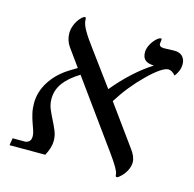

<svg xmlns="http://www.w3.org/2000/svg" viewBox="-92 -686 801 793"><g transform="rotate(15 308.0 -289.5)"><path d="M346.2 -329.1Q419.9 -418.5 502.9 -472.2Q479 -472.2 466.1 -482.4Q453.1 -492.7 453.1 -516.1Q453.1 -531.2 461.7 -547.9Q470.2 -564.5 482.4 -576.2Q494.6 -587.9 502.9 -587.9Q505.9 -587.9 505.9 -584L503.9 -565.9Q503.9 -551.8 524.9 -551.8L569.8 -553.2Q591.8 -553.2 604 -540.8Q616.2 -528.3 616.2 -507.8Q616.2 -479.5 596.2 -454.1Q580.1 -472.2 565.9 -472.2Q539.1 -472.2 479.7 -414.1Q420.4 -356 377 -286.1L500 -116.2Q522 -87.4 522 -63Q522 -45.9 513.7 -29.3Q505.4 -12.7 492.4 0.2Q479.5 13.2 474.1 13.2Q467.8 13.2 467.8 2Q467.8 -14.2 423.8 -75.2L220.2 -356.9Q174.8 -329.1 152.3 -298.3Q129.9 -267.6 129.9 -230Q129.9 -207 138.4 -186.8Q147 -166.5 157 -147Q167 -127.4 175.5 -107.2Q184.1 -86.9 184.1 -64Q184.1 -35.2 165 0H12.2L17.1 -30.8H68.8Q78.1 -30.8 86.7 -37.1Q95.2 -43.5 95.2 -60.1Q95.2 -70.8 90.6 -84.5Q85.9 -98.1 80.1 -114.5Q74.2 -130.9 69.6 -150.6Q64.9 -170.4 64.9 -193.8Q64.9 -242.7 92.8 -286.6Q120.6 -330.6 170.9 -361.8L202.1 -380.9L147.9 -456.1Q130.9 -481 130.9 -511.2Q130.9 -529.8 138.7 -548.1Q146.5 -566.4 158.2 -579.1Q169.9 -591.8 176.8 -591.8Q181.2 -591.8 181.2 -582Q181.2 -564 196.3 -537.6Q211.4 -511.2 240.2 -473.1Z"/></g></svg>

Font: Liberation Serif
Style: Italic
Weight: 400
Italic angle: -16.333°
Designer: Steve Matteson
Foundry: Ascender Corporation
Version: Version 2.1.5